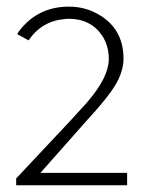

<svg xmlns="http://www.w3.org/2000/svg" viewBox="-20 -554 455 573"><path d="M359.4 -1V-38.1H100.6L213.9 -166Q223.6 -176.8 243.2 -199.2Q315.4 -277.3 334 -318.4Q348.6 -349.6 348.6 -378.9Q348.6 -467.8 274.4 -510.7Q234.4 -534.2 185.5 -534.2Q91.8 -534.2 36.1 -460Q33.2 -455.1 31.2 -452.1L65.4 -433.6Q104.5 -491.2 172.9 -497.1Q179.7 -498 184.6 -498Q251 -498 285.2 -447.3Q304.7 -417 304.7 -377.9Q304.7 -324.2 241.2 -250Q225.6 -232.4 192.4 -196.3L28.3 -21.5V-1Z"/></svg>

Font: Yaldevi Colombo ExtraLight
Style: Regular
Weight: 275
Designer: Sol Matas, Denzil Rajitha, Kosala Senevirathne and Pathum Egodawatta
Foundry: Mooniak
Version: Version 1.020 ; ttfautohint (v1.6)